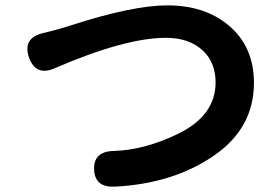

<svg xmlns="http://www.w3.org/2000/svg" viewBox="-20 -694 1040 716"><path d="M409 2Q334 6 331 -61Q328 -129 403 -131Q518 -134 644 -195Q784 -263 784 -387Q784 -460 737 -505Q686 -553 599 -553Q446 -553 183 -439Q113 -409 88 -480Q64 -551 138 -570L174 -579Q209 -588 243 -599Q475 -674 604 -674Q744 -674 833 -599Q927 -520 927 -385Q927 -215 775.5 -112Q624 -9 409 2Z"/></svg>

Font: Resource Han Rounded KR
Style: Bold
Weight: 700
Designer: Cyano Hao (round all glyphs); Ryoko NISHIZUKA 西塚涼子 (kana, bopomofo & ideographs); Paul D. Hunt (Latin, Greek & Cyrillic)
Foundry: Cyano Hao
Version: 0.990